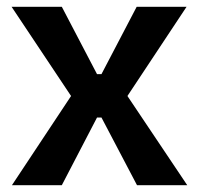

<svg xmlns="http://www.w3.org/2000/svg" viewBox="-20 -542 582 562"><path d="M15 0 188 -261 14 -522H161L264 -325H277L380 -522H526L353 -261L528 0H381L277 -198H264L161 0Z"/></svg>

Font: Bricolage Grotesque 36pt SemiBold
Style: Regular
Weight: 600
Designer: Mathieu Triay
Foundry: Atelier Triay
Version: Version 1.001;gftools[0.9.33.dev8+g029e19f]